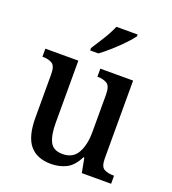

<svg xmlns="http://www.w3.org/2000/svg" viewBox="-140 -871 880 985"><g transform="rotate(20 299.5 -378.0)"><path d="M250 10Q173 10 134 -37Q95 -84 95 -186V-423Q95 -467 76 -479.5Q57 -492 25 -492H22V-536H202V-196Q202 -130 220 -94Q238 -58 289 -58Q345 -58 370 -102Q395 -146 395 -218V-421Q395 -468 374.5 -480Q354 -492 325 -492H322V-536H501V-111Q501 -66 521.5 -55Q542 -44 572 -44H576V0H416L401 -79H396Q370 -27 333 -8.5Q296 10 250 10ZM241 -619Q262 -651 287 -691.5Q312 -732 326 -766H442V-756Q430 -739 403 -710.5Q376 -682 344 -653.5Q312 -625 286 -606H241Z"/></g></svg>

Font: Noto Serif Sinhala SemiCondensed Medium
Style: Regular
Weight: 500
Width: 4
Designer: Jelle Bosma - Monotype Design Team
Foundry: Monotype Imaging Inc.
Version: Version 2.007; ttfautohint (v1.8.4.7-5d5b)